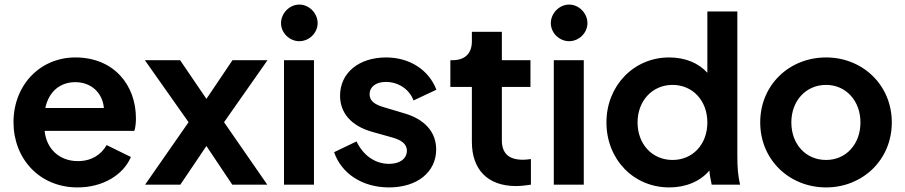

<svg xmlns="http://www.w3.org/2000/svg" viewBox="-20 -807 3955 839"><path d="M319 12C430 12 519 -43 552 -121L446 -173C422 -131 380 -103 320 -103C241 -103 183 -155 175 -235H567C572 -250 574 -270 574 -290C574 -435 478 -556 309 -556C156 -556 39 -436 39 -273C39 -114 152 12 319 12ZM178 -335C193 -407 243 -448 309 -448C378 -448 428 -402 434 -335Z M614 0H768L882 -169L995 0H1148L959 -273L1149 -544H996L882 -375L767 -544H613L804 -273Z M1221 0H1352V-544H1221ZM1208 -706C1208 -663 1245 -627 1288 -627C1331 -627 1368 -663 1368 -706C1368 -749 1331 -787 1288 -787C1245 -787 1208 -749 1208 -706Z M1680 12C1803 12 1886 -55 1886 -154C1886 -230 1836 -286 1746 -312L1659 -338C1621 -349 1595 -364 1595 -395C1595 -427 1622 -449 1666 -449C1721 -449 1769 -417 1787 -368L1887 -415C1853 -503 1769 -556 1667 -556C1549 -556 1466 -489 1466 -389C1466 -314 1514 -257 1606 -231L1695 -206C1730 -196 1758 -180 1758 -149C1758 -113 1727 -91 1680 -91C1619 -91 1567 -128 1538 -189L1440 -142C1472 -48 1564 12 1680 12Z M2235 6C2255 6 2281 3 2300 0V-112C2287 -110 2274 -109 2265 -109C2201 -109 2173 -139 2173 -194V-427H2298V-544H2173V-668H2042V-626C2042 -573 2011 -544 1958 -544H1948V-427H2042V-187C2042 -65 2112 6 2235 6Z M2400 0H2531V-544H2400ZM2387 -706C2387 -663 2424 -627 2467 -627C2510 -627 2547 -663 2547 -706C2547 -749 2510 -787 2467 -787C2424 -787 2387 -749 2387 -706Z M2905 12C2976 12 3040 -14 3080 -62C3081 -43 3085 -24 3090 0H3214C3205 -39 3202 -73 3202 -129V-757H3071V-489C3032 -532 2974 -556 2904 -556C2749 -556 2630 -432 2630 -272C2630 -112 2747 12 2905 12ZM2766 -272C2766 -366 2830 -436 2919 -436C3007 -436 3071 -367 3071 -272C3071 -176 3007 -108 2919 -108C2830 -108 2766 -177 2766 -272Z M3590 12C3748 12 3877 -107 3877 -272C3877 -436 3749 -556 3590 -556C3429 -556 3302 -436 3302 -272C3302 -108 3430 12 3590 12ZM3438 -272C3438 -366 3501 -436 3590 -436C3677 -436 3740 -366 3740 -272C3740 -177 3677 -108 3590 -108C3501 -108 3438 -177 3438 -272Z"/></svg>

Font: Mluvka
Style: Bold
Weight: 700
Designer: Modified by Jiří Krblich, Original typeface by Gumpita Rahayu
Foundry: Gumpita Rahayu & Jiří Krblich
Version: Version 2.000;Glyphs 3.1.1 (3134)